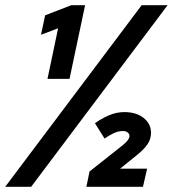

<svg xmlns="http://www.w3.org/2000/svg" viewBox="-53 -720 673 740"><path d="M130 -416 171 -611 105 -586 121 -661 222 -700H275L215 -416ZM280 0 292 -59 422 -162Q435 -173 440.5 -181Q446 -189 446 -196Q446 -204 439 -209.5Q432 -215 420 -215Q403 -215 385 -206.5Q367 -198 350 -186L313 -245Q336 -262 365.5 -275Q395 -288 426 -288Q472 -288 500.5 -265.5Q529 -243 529 -208Q529 -184 515.5 -164Q502 -144 473 -121L410 -70H514L498 0ZM-33 0 493 -700H593L67 0Z"/></svg>

Font: Red Hat Mono
Style: Italic
Weight: 400
Italic angle: -12°
Monospace: yes
Designer: Pentagram, MCKL
Foundry: MCKL
Version: Version 1.030